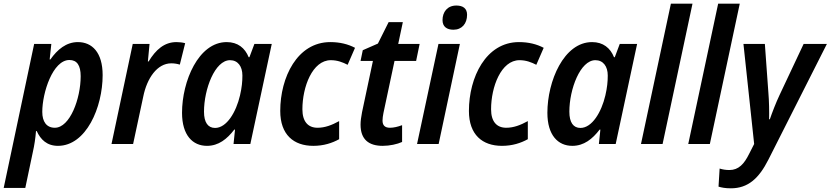

<svg xmlns="http://www.w3.org/2000/svg" viewBox="-58 -780 4499 1040"><path d="M-38 238H79L120 43C128 8 134 -31 137 -70H141C162 -24 196 10 256 10C409 10 498 -199 498 -373C498 -497 440 -552 364 -552C301 -552 253 -512 215 -458H211L220 -542H127ZM239 -88C194 -88 171 -121 171 -174C171 -278 228 -455 318 -455C359 -455 379 -426 379 -367C379 -246 321 -88 239 -88Z M546 0H663L718 -257C738 -356 793 -437 870 -437C887 -437 903 -434 916 -430L945 -546C931 -550 913 -552 898 -552C832 -552 786 -511 747 -447H743L752 -542H661Z M1063 10C1126 10 1172 -27 1211 -78H1215L1207 0H1298L1414 -542H1320L1293 -470H1289C1269 -520 1230 -552 1170 -552C1017 -552 928 -340 928 -169C928 -47 986 10 1063 10ZM1107 -87C1069 -87 1047 -116 1047 -175C1047 -297 1106 -454 1188 -454C1230 -454 1255 -421 1255 -371C1255 -338 1252 -306 1242 -263C1221 -173 1170 -87 1107 -87Z M1639 10C1695 10 1741 -5 1779 -26V-124C1739 -102 1702 -88 1662 -88C1610 -88 1580 -122 1580 -188C1580 -309 1634 -454 1734 -454C1769 -454 1798 -443 1825 -429L1865 -521C1827 -541 1783 -552 1731 -552C1552 -552 1460 -361 1460 -179C1460 -50 1533 10 1639 10Z M2015 10C2053 10 2094 1 2120 -11V-102C2096 -93 2074 -88 2054 -88C2027 -88 2014 -101 2014 -127C2014 -138 2016 -153 2019 -168L2079 -450H2196L2215 -542H2099L2124 -660H2047L1989 -544L1907 -508L1895 -450H1962L1903 -172C1898 -146 1895 -124 1895 -105C1895 -24 1940 10 2015 10Z M2398 -619C2444 -619 2472 -652 2472 -700C2472 -735 2449 -750 2414 -750C2365 -750 2339 -715 2339 -671C2339 -635 2363 -619 2398 -619ZM2201 0H2318L2433 -542H2317Z M2661 10C2717 10 2763 -5 2801 -26V-124C2761 -102 2724 -88 2684 -88C2632 -88 2602 -122 2602 -188C2602 -309 2656 -454 2756 -454C2791 -454 2820 -443 2847 -429L2887 -521C2849 -541 2805 -552 2753 -552C2574 -552 2482 -361 2482 -179C2482 -50 2555 10 2661 10Z M3042 10C3105 10 3151 -27 3190 -78H3194L3186 0H3277L3393 -542H3299L3272 -470H3268C3248 -520 3209 -552 3149 -552C2996 -552 2907 -340 2907 -169C2907 -47 2965 10 3042 10ZM3086 -87C3048 -87 3026 -116 3026 -175C3026 -297 3085 -454 3167 -454C3209 -454 3234 -421 3234 -371C3234 -338 3231 -306 3221 -263C3200 -173 3149 -87 3086 -87Z M3414 0H3531L3693 -760H3576Z M3670 0H3787L3949 -760H3832Z M3901 240C3994 240 4053 186 4104 85L4421 -542H4295L4165 -266C4145 -224 4124 -169 4112 -134H4108C4109 -173 4108 -233 4104 -279L4085 -542H3969L4027 0L4000 53C3973 108 3943 141 3893 141C3873 141 3856 138 3840 133L3834 231C3851 236 3870 240 3901 240Z"/></svg>

Font: Noto Sans SemiCondensed SemiBold
Style: Italic
Weight: 600
Width: 4
Italic angle: -12°
Designer: Monotype Design Team
Foundry: Monotype Imaging Inc.
Version: Version 2.013